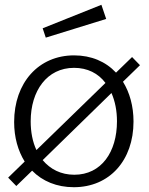

<svg xmlns="http://www.w3.org/2000/svg" viewBox="-20 -771 621 801"><path d="M423 -692 403 -751 158 -653 171 -614ZM564 -499 531 -533 464 -468C421 -514 361 -540 289 -540C141 -540 39 -426 39 -262C39 -198 55 -142 83 -97L14 -30L48 5L114 -59C157 -15 217 10 288 10C437 10 537 -102 537 -264C537 -328 521 -385 493 -430ZM108 -265C108 -392 176 -488 289 -488C345 -488 390 -465 420 -425L132 -145C116 -179 108 -220 108 -265ZM468 -265C468 -137 403 -42 290 -42C234 -42 190 -65 158 -103L445 -383C460 -349 468 -309 468 -265Z"/></svg>

Font: 18Franklin Light
Style: Regular
Weight: 300
Designer: Pablo Impallari, Rodrigo Fuenzalida (Modified by Dan O. Williams)
Version: Version 0.025;PS 000.025;hotconv 1.0.88;makeotf.lib2.5.64775